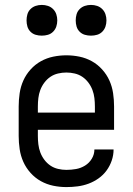

<svg xmlns="http://www.w3.org/2000/svg" viewBox="-20 -753 540 781"><path d="M250 8Q223 8 196.5 2.5Q170 -3 146.5 -16Q123 -29 104.5 -49.5Q86 -70 75 -94.5Q64 -119 60 -146Q56 -173 56 -200V-320Q56 -347 60 -374Q64 -401 75 -425.5Q86 -450 104.5 -470.5Q123 -491 146.5 -504Q170 -517 196.5 -522.5Q223 -528 250 -528Q277 -528 303.5 -522.5Q330 -517 353.5 -504Q377 -491 395.5 -470.5Q414 -450 425 -425.5Q436 -401 440 -374Q444 -347 444 -320V-225H134V-200Q134 -183 136 -166Q138 -149 144 -133Q150 -117 160.5 -103Q171 -89 185 -79.5Q199 -70 216 -66Q233 -62 250 -62Q270 -62 289.5 -65.5Q309 -69 326 -79.5Q343 -90 353.5 -107.5Q364 -125 364 -145H442Q442 -122 434.5 -100Q427 -78 413.5 -59.5Q400 -41 381 -27.5Q362 -14 340.5 -6Q319 2 296 5Q273 8 250 8ZM366 -295V-320Q366 -337 364 -354Q362 -371 356 -387Q350 -403 339.5 -417Q329 -431 315 -440.5Q301 -450 284 -454Q267 -458 250 -458Q233 -458 216 -454Q199 -450 185 -440.5Q171 -431 160.5 -417Q150 -403 144 -387Q138 -371 136 -354Q134 -337 134 -320V-295ZM350 -608Q337 -608 325 -611.5Q313 -615 304 -624Q295 -633 291.5 -645Q288 -657 288 -670Q288 -683 291.5 -695Q295 -707 304 -716Q313 -725 325 -729Q337 -733 350 -733Q363 -733 375 -729Q387 -725 396 -716Q405 -707 409 -695Q413 -683 413 -670Q413 -657 409 -645Q405 -633 396 -624Q387 -615 375 -611.5Q363 -608 350 -608ZM150 -608Q137 -608 125 -611.5Q113 -615 104 -624Q95 -633 91.5 -645Q88 -657 88 -670Q88 -683 91.5 -695Q95 -707 104 -716Q113 -725 125 -729Q137 -733 150 -733Q163 -733 175 -729Q187 -725 196 -716Q205 -707 209 -695Q213 -683 213 -670Q213 -657 209 -645Q205 -633 196 -624Q187 -615 175 -611.5Q163 -608 150 -608Z"/></svg>

Font: Iosevka MaddieWtf
Style: Regular
Weight: 400
Monospace: yes
Designer: Belleve Invis
Foundry: Belleve Invis
Version: Version 31.3.0; ttfautohint (v1.8.3)